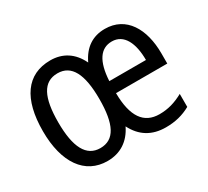

<svg xmlns="http://www.w3.org/2000/svg" viewBox="-115 -729 999 921"><g transform="rotate(-30 385.0 -268.0)"><path d="M548 -546C480 -546 430 -512 399 -446C367 -513 314 -546 246 -546C115 -546 46 -447 46 -269C46 -94 120 10 244 10C315 10 369 -25 401 -91C435 -24 490 10 567 10C620 10 662 -1 704 -24V-96C660 -72 620 -60 572 -60C486 -60 442 -122 441 -252H725V-308C725 -444 666 -546 548 -546ZM547 -477C615 -477 645 -409 645 -318H442C448 -425 484 -477 547 -477ZM245 -475C322 -475 358 -406 358 -268C358 -128 323 -61 245 -61C168 -61 131 -131 131 -269C131 -406 165 -475 245 -475Z"/></g></svg>

Font: Noto Sans Sinhala UI Condensed
Style: Regular
Weight: 400
Width: 3
Designer: Jelle Bosma - Monotype Design Team
Foundry: Monotype Imaging Inc.
Version: Version 2.006